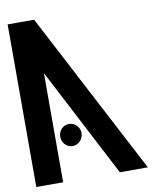

<svg xmlns="http://www.w3.org/2000/svg" viewBox="-93 -930 802 1000"><g transform="rotate(-10 308.0 -430.0)"><path d="M17 -860V0H159V-577L459 0H607L157 -860ZM241 -177C272 -177 298 -204 298 -236C298 -268 272 -294 241 -294C210 -294 185 -268 185 -236C185 -204 210 -177 241 -177Z"/></g></svg>

Font: Ny Stormning
Style: Hf
Weight: 700
Designer: Robert Jablonski, Mew Too
Foundry: Cannot Into Space Fonts
Version: Version 0.90